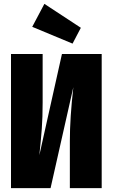

<svg xmlns="http://www.w3.org/2000/svg" viewBox="-20 -975 584 995"><path d="M507 0H342V-245Q342 -363 360 -523L242 0H37V-695H201V-443Q201 -368 196.5 -307Q192 -246 184 -171L301 -695H507ZM399 -831 356 -749 147 -836 210 -955Z"/></svg>

Font: Fira Sans Compressed ExtraBold
Style: Regular
Weight: 800
Width: 1
Designer: bBox Type GmbH & Carrois Corporate GbR & Edenspiekermann AG
Foundry: bBox Type GmbH & Carrois Corporate GbR & Edenspiekermann AG
Version: Version 4.301